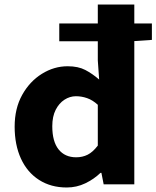

<svg xmlns="http://www.w3.org/2000/svg" viewBox="-20 -818 694 852"><path d="M276 14Q206 14 153.5 -19.5Q101 -53 73 -114Q45 -175 45 -256Q45 -337 78.5 -397Q112 -457 166 -490.5Q220 -524 280 -524Q327 -524 358.5 -507.5Q390 -491 420 -465L414 -550V-798H576V0H440L430 -51H426Q397 -23 358.5 -4.5Q320 14 276 14ZM318 -120Q346 -120 369 -131.5Q392 -143 414 -172V-353Q391 -374 366.5 -382.5Q342 -391 317 -391Q290 -391 266 -375.5Q242 -360 227 -330.5Q212 -301 212 -258Q212 -190 240 -155Q268 -120 318 -120ZM243 -635V-714H654V-641L567 -635Z"/></svg>

Font: Noto Sans TC ExtraBold
Style: Regular
Weight: 800
Designer: Ryoko NISHIZUKA  (kana, bopomofo & ideographs); Paul D. Hunt (Latin, Greek & Cyrillic); Sandoll Communications , Soo-you
Foundry: Adobe
Version: Version 2.004-H2;hotconv 1.0.118;makeotfexe 2.5.65603